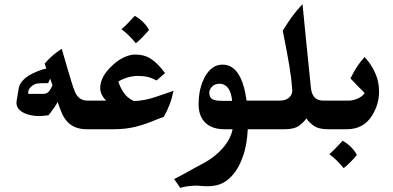

<svg xmlns="http://www.w3.org/2000/svg" viewBox="-20 -628 1912 933"><path d="M450 0H401Q339 0 305 -39Q291 -55 282 -75Q273 -95 260 -133Q253 -116 216 -68Q186 -64 172 -64Q132 -64 101 -77Q60 -95 60 -129Q60 -135 61 -139L71 -199Q74 -217 87.5 -233Q101 -249 120 -261Q138 -272 162 -281.5Q186 -291 205 -295L197 -319Q219 -344 236 -358.5Q253 -373 280 -391Q313 -276 328 -228Q337 -197 346 -178Q355 -159 369.5 -149Q384 -139 408 -139H450ZM235 -213 224 -246 214 -224Q169 -224 160 -222Q142 -218 129.5 -205Q117 -192 117 -178V-172H191Q207 -172 216.5 -182.5Q226 -193 235 -213Z M704 -482Q694 -470 674.5 -449.5Q655 -429 640 -418Q606 -460 570 -486Q583 -496 603 -517Q623 -538 635 -551Q657 -539 676 -520Q695 -501 704 -482Z M776 -60Q772 -59 761.5 -55Q751 -51 738 -46Q692 -26 642.5 -13Q593 0 533 0H440Q410 0 390 -20.5Q370 -41 370 -70Q370 -99 390 -119Q410 -139 440 -139H496Q467 -168 467 -200Q467 -256 526 -310Q552 -335 581.5 -349Q611 -363 637 -363Q682 -363 715 -341Q748 -319 782 -273L741 -237Q716 -250 696.5 -254.5Q677 -259 650 -259Q602 -259 555 -232Q563 -205 581 -178Q599 -151 631 -137Q682 -138 741 -158.5Q800 -179 801 -179L823 -187Q816 -151 805 -122Q794 -93 776 -60Z M1303 0H1184Q1180 80 1160 133Q1132 214 1078 252Q1059 265 1037 271Q1015 277 984 277L962 276Q946 274 938 274Q918 274 893.5 277Q869 280 856 285L826 242Q829 241 839.5 235.5Q850 230 870 219L976 161Q1014 140 1045.5 109.5Q1077 79 1094 46Q1107 21 1110 0H1071Q1015 0 983 -27Q945 -59 945 -122Q945 -185 966 -234Q980 -270 1004.5 -292Q1029 -314 1062 -314Q1117 -314 1148 -251Q1169 -209 1178 -139H1303ZM1046 -221Q1023 -221 1010 -206.5Q997 -192 997 -178Q997 -156 1010.5 -147Q1024 -138 1059 -138H1108Q1105 -172 1092 -195Q1075 -221 1046 -221Z M1628 0H1572Q1527 0 1502.5 -18.5Q1478 -37 1469 -53Q1459 -37 1435 -18.5Q1411 0 1365 0H1293Q1262 0 1242.5 -21Q1223 -42 1223 -69Q1223 -98 1243.5 -118.5Q1264 -139 1293 -139H1339Q1372 -139 1389 -158Q1402 -172 1400 -193Q1399 -211 1395 -246Q1388 -302 1373.5 -378.5Q1359 -455 1354 -479Q1379 -520 1400.5 -549Q1422 -578 1450 -608Q1456 -550 1469 -416Q1482 -282 1491 -200Q1494 -173 1506 -158Q1521 -139 1552 -139H1628Z M1714 125Q1704 138 1684 158.5Q1664 179 1650 189Q1616 147 1580 121Q1593 111 1613 90Q1633 69 1645 56Q1667 68 1686 87Q1705 106 1714 125Z M1822 -182Q1822 -120 1787 -65Q1746 0 1665 0H1618Q1589 0 1568.5 -20.5Q1548 -41 1548 -70Q1548 -101 1569.5 -120Q1591 -139 1618 -139H1673Q1695 -139 1718 -149Q1741 -159 1752 -176Q1739 -191 1724 -204L1683 -247Q1701 -283 1716 -305.5Q1731 -328 1751 -350Q1751 -353 1770.5 -328.5Q1790 -304 1806 -266.5Q1822 -229 1822 -182Z"/></svg>

Font: Mirza
Style: Bold
Weight: 700
Designer: Arabic design by Kourosh Beigpour, Latin design by Eduardo Tunni, engineering by Lasse Fister
Version: Version 1.0010g